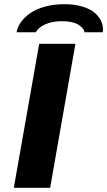

<svg xmlns="http://www.w3.org/2000/svg" viewBox="-20 -896 511 916"><path d="M59.1 -742.2Q63.5 -767.6 80.3 -791Q97.2 -814.5 125 -833.7Q152.8 -853 195.1 -864.5Q237.3 -876 287.1 -876Q336.9 -876 375.2 -864Q413.6 -852.1 434.8 -832.3Q456.1 -812.5 465.1 -789.3Q474.1 -766.1 470.2 -742.2H382.8Q380.9 -761.2 353.8 -778.1Q326.7 -794.9 275.9 -794.9Q228 -794.9 194.3 -779.3Q160.6 -763.7 151.9 -742.2ZM45.9 0 167 -687H339.8L219.2 0Z"/></svg>

Font: Archivo Expanded
Style: Bold Italic
Weight: 700
Width: 7
Italic angle: -10°
Designer: Hector Gatti
Foundry: Omnibus-Type
Version: Version 2.001